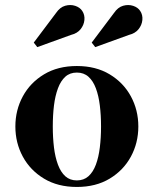

<svg xmlns="http://www.w3.org/2000/svg" viewBox="-20 -732 610 762"><path d="M285 10Q209.5 10 154.8 -23Q100 -56 70.5 -110.5Q41 -165 41 -230Q41 -295 70.5 -349.5Q100 -404 154.8 -437Q209.5 -470 285 -470Q360.5 -470 415.2 -437Q470 -404 499.5 -349.5Q529 -295 529 -230Q529 -165 499.5 -110.5Q470 -56 415.2 -23Q360.5 10 285 10ZM285 -16Q312.5 -16 331 -32.5Q349.5 -49 360.5 -78.5Q371.5 -108 376.2 -146.8Q381 -185.5 381 -230Q381 -275 376.2 -313.5Q371.5 -352 360.5 -381.5Q349.5 -411 331 -427.5Q312.5 -444 285 -444Q257.5 -444 239.2 -427.5Q221 -411 210 -381.5Q199 -352 194.2 -313.5Q189.5 -275 189.5 -230Q189.5 -185.5 194.2 -146.8Q199 -108 210 -78.5Q221 -49 239.2 -32.5Q257.5 -16 285 -16ZM128 -545 114 -563 202 -680Q218 -703.5 238.8 -709.2Q259.5 -715 278.5 -708.8Q297.5 -702.5 306.5 -688.5Q317 -672.5 315 -652.5Q313 -632.5 299.8 -616Q286.5 -599.5 262 -593.5ZM358 -545 344 -563 432 -680Q448 -703.5 468.8 -709.2Q489.5 -715 508.5 -708.8Q527.5 -702.5 536.5 -688.5Q547 -672.5 545 -652.5Q543 -632.5 529.8 -616Q516.5 -599.5 492 -593.5Z"/></svg>

Font: Bodoni Moda 9pt
Style: Bold
Weight: 700
Designer: Owen Earl
Foundry: indestructible type
Version: Version 2.005